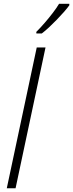

<svg xmlns="http://www.w3.org/2000/svg" viewBox="-20 -1016 394 1036"><path d="M16.6 0 178.2 -759.8H225.6L64 0ZM176.3 -835.4 175.8 -843.8Q198.7 -866.7 221.9 -893.6Q245.1 -920.4 265.6 -947.3Q286.1 -974.1 298.8 -995.6H354V-987.3Q342.8 -971.7 325 -951.4Q307.1 -931.2 286.4 -909.7Q265.6 -888.2 244.9 -868.9Q224.1 -849.6 205.6 -835.4Z"/></svg>

Font: Open Sans SemiCondensed Light
Style: Italic
Weight: 300
Width: 4
Italic angle: -12°
Designer: Monotype Design Team
Foundry: Monotype Imaging Inc.
Version: Version 3.000